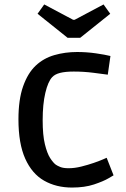

<svg xmlns="http://www.w3.org/2000/svg" viewBox="-20 -831 566 864"><path d="M304 13Q233 13 178.5 -18Q124 -49 93.5 -117Q63 -185 63 -294Q63 -383 84 -442.5Q105 -502 140.5 -535.5Q176 -569 224.5 -583Q273 -597 327 -597Q370 -597 411.5 -591Q453 -585 477 -579L465 -495Q443 -498 400 -503.5Q357 -509 312 -509Q274 -509 250.5 -503Q227 -497 215 -484Q196 -464 184 -413Q172 -362 172 -290Q172 -223 182 -182Q192 -141 205.5 -120Q219 -99 231 -90Q238 -85 251.5 -79.5Q265 -74 289 -74Q316 -74 346 -81.5Q376 -89 402 -98Q428 -107 444 -114Q460 -121 460 -121L491 -42Q491 -42 468 -28.5Q445 -15 403 -1Q361 13 304 13ZM284 -661 149 -769 179 -811 309 -742H316L446 -811L476 -769L341 -661Z"/></svg>

Font: Ruda SemiBold
Style: Regular
Weight: 600
Designer: Mariela Monsalve and Angelina Sanchez
Foundry: Mariela Monsalve and Angelina Sanchez
Version: Version 2.001